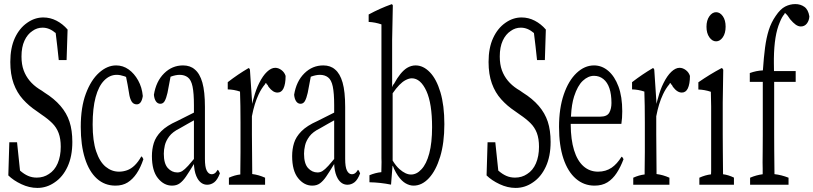

<svg xmlns="http://www.w3.org/2000/svg" viewBox="-20 -920 4008 946"><path d="M21 -55.7Q23.4 -134.3 25.9 -219.2Q25.9 -219.2 64 -219.2Q71.3 -146.5 78.6 -79.6Q98.6 -62 118.2 -53.5Q137.7 -44.9 161.1 -44.9Q194.8 -44.9 220.7 -62.5Q249 -80.1 264.2 -115.2Q279.3 -150.4 279.3 -196.8Q279.3 -236.8 268.8 -264.6Q258.3 -292.5 237.1 -313.5Q215.8 -334.5 186 -354.5Q172.4 -363.8 158.7 -374Q122.6 -397.9 93 -430.7Q63.5 -463.4 47.1 -508.5Q30.8 -553.7 30.8 -614.7Q30.8 -684.1 53.2 -732.7Q75.7 -781.2 113.8 -807.6Q150.9 -834 193.4 -834Q227.5 -834 258.3 -818.1Q289.1 -802.2 313 -774.4Q310.5 -704.1 308.1 -624Q308.1 -624 269.5 -624Q262.2 -695.3 254.4 -756.8Q253.9 -762.2 252.9 -757.8Q223.6 -783.7 189.9 -783.7Q162.1 -783.7 140.1 -767.6Q115.2 -751.5 100.6 -719.7Q85.9 -688 85.9 -641.6Q85.9 -602.5 96.7 -573.2Q117.2 -517.6 171.9 -481.9Q185.5 -474.1 199.2 -463.9Q247.1 -434.1 277.8 -398.4Q308.6 -362.8 322.5 -320.3Q336.4 -277.8 336.4 -220.7Q336.4 -149.9 313 -99.1Q289.6 -48.3 249.5 -21.5Q210.4 5.9 164.1 5.9Q124.5 5.9 85.4 -12.5Q46.4 -30.8 21 -55.7Z M377.9 -294.9Q377.9 -391.6 403.1 -458.7Q428.2 -525.9 468.3 -561.8Q508.3 -597.7 552.2 -597.7Q585.9 -597.7 613.8 -577.9Q641.6 -558.1 660.6 -523.9Q679.7 -489.7 683.6 -446.8Q677.2 -405.8 653.8 -405.8Q637.7 -405.8 628.9 -419.4Q619.6 -434.6 616.2 -458.5Q616.2 -458.5 616.2 -459Q608.9 -504.9 601.1 -541Q595.7 -543.5 592.3 -544.4Q571.8 -551.3 555.2 -551.3Q520.5 -551.3 493.2 -523.4Q465.8 -495.6 451.2 -441.4Q436.5 -387.2 436.5 -306.4Q436.5 -225.6 453.9 -174.1Q471.2 -122.6 500.7 -98.4Q530.3 -74.2 566.4 -74.2Q586.4 -74.2 606 -81.1Q646 -95.2 676.3 -149.4Q681.6 -147.5 686.5 -135.7Q658.7 -52.2 608.9 -21Q584 -5.4 548.8 -5.4Q495.6 -5.4 457.3 -40Q418.9 -74.7 398.4 -139.9Q377.9 -205.1 377.9 -294.9Z M953.1 -40.5Q939.9 -63.5 936.5 -98.1Q936 -109.9 935.5 -111.8Q910.6 -70.8 895.8 -49.3Q880.9 -27.8 865.5 -16.6Q850.1 -5.4 827.6 -5.4Q787.6 -5.4 758.1 -42Q728.5 -78.6 728.5 -150.9Q728.5 -185.1 737.8 -215.3Q747.1 -245.6 774.2 -273.2Q801.3 -300.8 853 -323.7Q877.9 -336.9 935.5 -365.2Q935.5 -388.2 935.5 -401.4Q935.5 -460.9 928.7 -493.7Q921.9 -526.4 905.5 -538.8Q889.2 -551.3 865.2 -551.3Q845.7 -551.3 820.3 -542Q813 -506.8 805.2 -462.4Q799.3 -436 791 -421.4Q783.2 -408.7 770 -408.7Q756.8 -408.7 748.5 -420.4Q740.2 -432.1 738.3 -453.1Q749 -519.5 788.6 -558.6Q828.1 -597.7 881.8 -597.7Q917.5 -597.7 939.9 -577.6Q964.4 -557.6 977.1 -513.2Q989.7 -468.8 989.7 -393.1Q989.7 -270 989.7 -137.2Q989.7 -97.7 998 -80.6Q1007.3 -61.5 1022.9 -61.5Q1034.7 -61.5 1043.5 -70.8Q1048.3 -76.2 1052.7 -83.5Q1058.1 -79.6 1063.5 -65.9Q1051.3 -33.7 1035.4 -21.7Q1019.5 -9.8 1001 -9.8Q971.2 -9.8 953.1 -40.5ZM907.2 -103.5Q918.5 -115.7 935.5 -136.7Q935.5 -136.7 935.5 -327.1Q919.9 -318.8 904.1 -309.6Q888.2 -300.3 864.7 -287.1Q830.1 -270 813.7 -248Q797.4 -226.1 792.2 -204.1Q787.1 -182.1 787.1 -162.6Q787.1 -113.8 806.9 -92Q826.7 -70.3 854 -70.3Q866.7 -70.3 878.2 -77.4Q889.6 -84.5 907.2 -103.5Z M1107.9 -44.4Q1135.7 -57.1 1164.1 -60.5Q1164.1 -64 1164.1 -64.5Q1164.1 -76.2 1164.1 -77.6Q1165 -129.4 1165 -171.4Q1165 -219.2 1165 -257.3Q1165 -291 1165 -314.9Q1165 -405.3 1162.6 -468.8Q1132.3 -479 1102.1 -479.5Q1102.1 -502 1102.1 -515.1Q1153.3 -554.7 1204.6 -584.5Q1208 -585.4 1211.4 -577.1Q1216.8 -497.6 1222.7 -408.2Q1226.6 -427.7 1230 -437Q1241.2 -479.5 1256.8 -510.3Q1274.9 -546.9 1295.7 -566.4Q1316.4 -585.9 1335.9 -585.9Q1352.1 -585.9 1366.9 -574.7Q1381.8 -563.5 1387.2 -545.9Q1387.2 -505.9 1376.5 -483.9Q1366.7 -463.9 1347.2 -463.9Q1335.9 -463.9 1325.2 -470.7Q1314.5 -477.5 1303.2 -492.2Q1298.8 -503.4 1293.9 -504.9Q1292 -512.2 1290.5 -510.3Q1288.6 -512.7 1286.1 -505.4Q1267.6 -483.4 1254.4 -455.1Q1233.4 -411.1 1221.2 -347.2Q1221.2 -307.1 1221.2 -257.3Q1221.2 -217.8 1222.7 -78.1Q1222.7 -77.1 1222.7 -66.4Q1222.7 -66.4 1222.7 -62.5Q1254.4 -58.6 1286.1 -44.4Q1286.1 -31.7 1286.1 -9.8Q1286.1 -9.8 1107.9 -9.8Q1107.9 -31.7 1107.9 -44.4Z M1644 -40.5Q1630.9 -63.5 1627.4 -98.1Q1627 -109.9 1626.5 -111.8Q1601.6 -70.8 1586.7 -49.3Q1571.8 -27.8 1556.4 -16.6Q1541 -5.4 1518.6 -5.4Q1478.5 -5.4 1449 -42Q1419.4 -78.6 1419.4 -150.9Q1419.4 -185.1 1428.7 -215.3Q1438 -245.6 1465.1 -273.2Q1492.2 -300.8 1543.9 -323.7Q1568.8 -336.9 1626.5 -365.2Q1626.5 -388.2 1626.5 -401.4Q1626.5 -460.9 1619.6 -493.7Q1612.8 -526.4 1596.4 -538.8Q1580.1 -551.3 1556.2 -551.3Q1536.6 -551.3 1511.2 -542Q1503.9 -506.8 1496.1 -462.4Q1490.2 -436 1481.9 -421.4Q1474.1 -408.7 1460.9 -408.7Q1447.8 -408.7 1439.5 -420.4Q1431.2 -432.1 1429.2 -453.1Q1439.9 -519.5 1479.5 -558.6Q1519 -597.7 1572.8 -597.7Q1608.4 -597.7 1630.9 -577.6Q1655.3 -557.6 1668 -513.2Q1680.7 -468.8 1680.7 -393.1Q1680.7 -270 1680.7 -137.2Q1680.7 -97.7 1689 -80.6Q1698.2 -61.5 1713.9 -61.5Q1725.6 -61.5 1734.4 -70.8Q1739.3 -76.2 1743.7 -83.5Q1749 -79.6 1754.4 -65.9Q1742.2 -33.7 1726.3 -21.7Q1710.4 -9.8 1691.9 -9.8Q1662.1 -9.8 1644 -40.5ZM1598.1 -103.5Q1609.4 -115.7 1626.5 -136.7Q1626.5 -136.7 1626.5 -327.1Q1610.8 -318.8 1595 -309.6Q1579.1 -300.3 1555.7 -287.1Q1521 -270 1504.6 -248Q1488.3 -226.1 1483.2 -204.1Q1478 -182.1 1478 -162.6Q1478 -113.8 1497.8 -92Q1517.6 -70.3 1544.9 -70.3Q1557.6 -70.3 1569.1 -77.4Q1580.6 -84.5 1598.1 -103.5Z M1940.9 -53.7Q1931.2 -67.9 1921.4 -88.4Q1917.5 -101.1 1914.1 -104Q1910.6 -62 1906.7 -10.3Q1853.5 -21 1800.3 -22Q1800.3 -44.4 1800.3 -56.6Q1829.6 -68.8 1858.9 -71.8Q1859.9 -100.6 1859.9 -121.6Q1859.4 -132.3 1859.4 -140.6Q1859.4 -147.5 1859.4 -209Q1859.4 -509.3 1859.4 -799.8Q1828.1 -810.5 1796.4 -812Q1796.4 -835 1796.4 -848.6Q1852.5 -878.9 1908.7 -898.9Q1912.1 -900.9 1915.5 -893.6Q1914.1 -814 1912.1 -724.1Q1912.1 -612.3 1912.1 -490.7Q1916.5 -503.4 1920.9 -506.3Q1952.6 -564.9 1985.4 -585.4Q2005.9 -597.7 2027.8 -597.7Q2065.4 -597.7 2097.9 -564.2Q2130.4 -530.8 2149.9 -465.8Q2169.4 -400.9 2169.4 -308.3Q2169.4 -215.8 2148.7 -147.7Q2127.9 -79.6 2093.5 -42.5Q2059.1 -5.4 2017.6 -5.4Q1998.5 -5.4 1979 -16.4Q1959.5 -27.3 1940.9 -53.7ZM1977.5 -524.9Q1948.7 -509.8 1914.6 -460.4Q1914.6 -460.4 1914.6 -128.9Q1931.6 -101.1 1948.7 -86.4Q1978.5 -60.1 2004.9 -60.1Q2033.2 -60.1 2056.6 -85.9Q2081.1 -111.8 2095 -164.1Q2108.9 -216.3 2108.9 -293.5Q2108.9 -409.7 2081.1 -471.2Q2052.2 -534.2 2008.8 -534.2Q1995.1 -534.2 1977.5 -524.9Z M2377.4 -55.7Q2379.9 -134.3 2382.3 -219.2Q2382.3 -219.2 2420.4 -219.2Q2427.7 -146.5 2435.1 -79.6Q2455.1 -62 2474.6 -53.5Q2494.1 -44.9 2517.6 -44.9Q2551.3 -44.9 2577.1 -62.5Q2605.5 -80.1 2620.6 -115.2Q2635.7 -150.4 2635.7 -196.8Q2635.7 -236.8 2625.2 -264.6Q2614.7 -292.5 2593.5 -313.5Q2572.3 -334.5 2542.5 -354.5Q2528.8 -363.8 2515.1 -374Q2479 -397.9 2449.5 -430.7Q2419.9 -463.4 2403.6 -508.5Q2387.2 -553.7 2387.2 -614.7Q2387.2 -684.1 2409.7 -732.7Q2432.1 -781.2 2470.2 -807.6Q2507.3 -834 2549.8 -834Q2584 -834 2614.7 -818.1Q2645.5 -802.2 2669.4 -774.4Q2667 -704.1 2664.6 -624Q2664.6 -624 2626 -624Q2618.7 -695.3 2610.8 -756.8Q2610.4 -762.2 2609.4 -757.8Q2580.1 -783.7 2546.4 -783.7Q2518.6 -783.7 2496.6 -767.6Q2471.7 -751.5 2457 -719.7Q2442.4 -688 2442.4 -641.6Q2442.4 -602.5 2453.1 -573.2Q2473.6 -517.6 2528.3 -481.9Q2542 -474.1 2555.7 -463.9Q2603.5 -434.1 2634.3 -398.4Q2665 -362.8 2679 -320.3Q2692.9 -277.8 2692.9 -220.7Q2692.9 -149.9 2669.4 -99.1Q2646 -48.3 2606 -21.5Q2566.9 5.9 2520.5 5.9Q2481 5.9 2441.9 -12.5Q2402.8 -30.8 2377.4 -55.7Z M2792 -309.6Q2792 -309.6 2792 -304.7Q2792.5 -232.4 2808.3 -180.4Q2824.2 -128.4 2854.5 -101.3Q2884.8 -74.2 2926.8 -74.2Q2964.8 -74.2 2993.7 -93.8Q3020 -111.8 3042.5 -147.9Q3047.4 -146.5 3052.2 -135.7Q3037.6 -96.7 3018.3 -67.4Q2999 -38.1 2972.9 -21.7Q2946.8 -5.4 2909.2 -5.4Q2856.9 -5.4 2817.4 -39.6Q2777.8 -73.7 2756.1 -138.4Q2734.4 -203.1 2734.4 -294.7Q2734.4 -386.2 2757.8 -454.6Q2781.2 -522.9 2820.8 -560.3Q2860.4 -597.7 2906.7 -597.7Q2945.8 -597.7 2977.3 -570.6Q3008.8 -543.5 3027.3 -493.7Q3045.9 -443.8 3045.9 -371.6Q3045.9 -337.9 3041.5 -309.6Q3041.5 -309.6 2792 -309.6ZM2808.6 -444.8Q2796.4 -406.7 2793.5 -350.6Q2793.5 -350.6 2793 -345.2H2937Q2971.7 -345.2 2982.4 -365.7Q2992.7 -384.8 2992.7 -412.6Q2992.7 -455.1 2982.7 -484.9Q2972.7 -514.6 2952.9 -530.5Q2933.1 -546.4 2906.7 -546.4Q2877.9 -546.4 2851.8 -522.2Q2825.7 -498 2808.6 -444.8Z M3100.1 -44.4Q3127.9 -57.1 3156.2 -60.5Q3156.2 -64 3156.2 -64.5Q3156.2 -76.2 3156.2 -77.6Q3157.2 -129.4 3157.2 -171.4Q3157.2 -219.2 3157.2 -257.3Q3157.2 -291 3157.2 -314.9Q3157.2 -405.3 3154.8 -468.8Q3124.5 -479 3094.2 -479.5Q3094.2 -502 3094.2 -515.1Q3145.5 -554.7 3196.8 -584.5Q3200.2 -585.4 3203.6 -577.1Q3209 -497.6 3214.8 -408.2Q3218.8 -427.7 3222.2 -437Q3233.4 -479.5 3249 -510.3Q3267.1 -546.9 3287.8 -566.4Q3308.6 -585.9 3328.1 -585.9Q3344.2 -585.9 3359.1 -574.7Q3374 -563.5 3379.4 -545.9Q3379.4 -505.9 3368.7 -483.9Q3358.9 -463.9 3339.4 -463.9Q3328.1 -463.9 3317.4 -470.7Q3306.6 -477.5 3295.4 -492.2Q3291 -503.4 3286.1 -504.9Q3284.2 -512.2 3282.7 -510.3Q3280.8 -512.7 3278.3 -505.4Q3259.8 -483.4 3246.6 -455.1Q3225.6 -411.1 3213.4 -347.2Q3213.4 -307.1 3213.4 -257.3Q3213.4 -217.8 3214.8 -78.1Q3214.8 -77.1 3214.8 -66.4Q3214.8 -66.4 3214.8 -62.5Q3246.6 -58.6 3278.3 -44.4Q3278.3 -31.7 3278.3 -9.8Q3278.3 -9.8 3100.1 -9.8Q3100.1 -31.7 3100.1 -44.4Z M3508.3 -716.3Q3489.3 -716.3 3475.1 -736.3Q3460.9 -756.3 3460.9 -788.1Q3460.9 -819.8 3475.1 -839.8Q3489.3 -859.9 3508.3 -859.9Q3527.3 -859.9 3541.3 -840.3Q3555.2 -820.8 3555.2 -788.6Q3555.2 -756.3 3541.3 -736.3Q3527.3 -716.3 3508.3 -716.3ZM3425.8 -44.4Q3454.6 -57.6 3483.4 -61Q3483.4 -61 3483.4 -64.9Q3483.9 -76.2 3483.9 -77.1Q3483.9 -128.9 3483.9 -170.9Q3483.9 -288.1 3483.9 -395.5Q3483.9 -428.7 3482.4 -467.8Q3451.7 -478 3420.9 -479Q3420.9 -502 3420.9 -514.6Q3478 -554.2 3535.2 -584.5Q3539.6 -585 3543.5 -576.2Q3542.5 -500.5 3541 -415Q3541 -340.3 3541 -256.3Q3541 -218.8 3541.5 -171.9Q3542 -125 3542.5 -61.5Q3569.3 -58.1 3596.2 -44.9Q3596.2 -32.2 3596.2 -9.8Q3596.2 -9.8 3425.8 -9.8Q3425.8 -31.7 3425.8 -44.4Z M3675.8 -44.4Q3706.5 -57.6 3737.8 -61.5Q3737.8 -61.5 3737.8 -65.4Q3737.8 -65.4 3737.8 -71.8Q3737.8 -85.4 3737.8 -88.9Q3737.8 -88.9 3737.8 -89.4Q3737.3 -91.8 3737.3 -119.6Q3737.3 -145 3737.8 -172.9Q3738.3 -200.7 3738.3 -256.3Q3738.3 -391.1 3738.3 -516.6Q3738.3 -516.6 3674.3 -516.6Q3674.3 -543 3674.3 -560.1Q3706.5 -571.8 3738.8 -573.2Q3743.2 -637.7 3749.5 -685.8Q3755.9 -733.9 3767.8 -771.7Q3779.8 -809.6 3801.8 -841.3Q3824.7 -875.5 3848.6 -887.7Q3872.6 -899.9 3898.4 -899.9Q3924.3 -899.9 3943.4 -886.2Q3962.4 -872.6 3967.8 -839.4Q3966.8 -818.8 3955.6 -804.2Q3944.3 -789.6 3925.8 -789.6Q3913.1 -789.6 3900.4 -798.6Q3887.7 -807.6 3873 -825.2Q3860.8 -845.2 3848.6 -855.5Q3846.7 -858.4 3845.2 -851.1Q3832.5 -836.9 3821.8 -809.6Q3794.4 -746.6 3793 -631.3Q3793 -624.5 3793 -608.4Q3793 -592.3 3793.5 -569.8Q3793.5 -569.8 3900.4 -569.8Q3900.4 -548.3 3900.4 -516.6Q3900.4 -516.6 3794.4 -516.6Q3794.4 -391.6 3794.4 -256.3Q3794.4 -214.8 3794.7 -182.1Q3794.9 -149.4 3795.9 -62Q3830.6 -58.1 3865.2 -44.4Q3865.2 -31.7 3865.2 -9.8Q3865.2 -9.8 3675.8 -9.8Q3675.8 -31.7 3675.8 -44.4Z"/></svg>

Font: Scarab Serif
Style: Light
Weight: 300
Designer: John Roberts
Foundry: Scarab
Version: 1.0